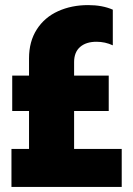

<svg xmlns="http://www.w3.org/2000/svg" viewBox="-20 -734 523 754"><path d="M25 -149H94V-298H28V-437H94V-505Q94 -571 124.5 -618.5Q155 -666 208 -690Q261 -714 326 -714Q382 -714 423 -696V-556Q393 -570 359 -570Q318 -570 294.5 -549.5Q271 -529 271 -490V-437H407V-298H271V-149H458V0H25Z"/></svg>

Font: Prompt
Style: Bold
Weight: 700
Designer: Katatrad Team
Foundry: CadsonDemak
Version: Version 1.000